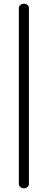

<svg xmlns="http://www.w3.org/2000/svg" viewBox="-20 -780 256 1029"><path d="M135 -737V206Q135 216 127 222.5Q119 229 108 229Q97 229 89 222.5Q81 216 81 206V-737Q81 -747 89 -753.5Q97 -760 108 -760Q119 -760 127 -753.5Q135 -747 135 -737Z"/></svg>

Font: Flamenco
Style: Regular
Weight: 400
Designer: Luciano Vergara
Foundry: Luciano Vergara
Version: Version 1.002